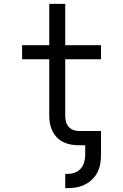

<svg xmlns="http://www.w3.org/2000/svg" viewBox="-20 -755 640 998"><path d="M319 223V149H330Q349 149 368 142.5Q387 136 399.5 121.5Q412 107 417.5 88Q423 69 423 50V0H391Q370 0 349.5 -3.5Q329 -7 310 -16Q291 -25 276.5 -40Q262 -55 252.5 -74Q243 -93 239.5 -113.5Q236 -134 236 -155V-447H95V-520H236V-735H319V-520H505V-447H319V-155Q319 -139 322.5 -124Q326 -109 336 -97Q346 -85 360.5 -79.5Q375 -74 391 -74H505V50Q505 73 501 96.5Q497 120 486.5 140.5Q476 161 459 177.5Q442 194 421 204.5Q400 215 376.5 219Q353 223 330 223Z"/></svg>

Font: Iosevka Plex Etoile
Style: Regular
Weight: 400
Designer: Belleve Invis
Foundry: Belleve Invis
Version: Version 25.1.1; ttfautohint (v1.8.4)